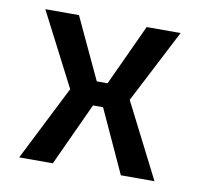

<svg xmlns="http://www.w3.org/2000/svg" viewBox="-62 -569 695 638"><g transform="rotate(10 285.0 -250.0)"><path d="M498 -500 370 -252 498 0H384.5L287 -212.5H253L155 0H41.5L169 -252.5L41.5 -500H155L251.5 -293.5H288L383.5 -500Z"/></g></svg>

Font: League Mono Narrow Medium
Style: Regular
Weight: 500
Width: 3
Designer: Tyler Finck
Foundry: The League of Moveable Type / Tyler Finck
Version: Version 2.210